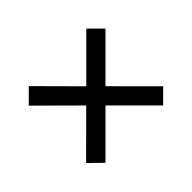

<svg xmlns="http://www.w3.org/2000/svg" viewBox="-101 -715 805 805"><g transform="rotate(45 301.0 -313.0)"><path d="M73.2 -143.1 244.1 -313 73.2 -483.9 129.9 -541 300.8 -370.1 472.2 -541 528.8 -483.9 357.9 -313 527.8 -143.1 471.2 -85 300.8 -255.9 130.9 -85Z"/></g></svg>

Font: Hack
Style: Regular
Weight: 400
Monospace: yes
Designer: Christopher Simpkins
Foundry: Christopher Simpkins
Version: Version 2.019; ttfautohint (v1.4.1) -l 4 -r 80 -G 350 -x 0 -